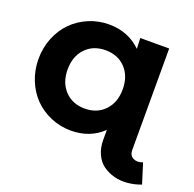

<svg xmlns="http://www.w3.org/2000/svg" viewBox="-155 -872 1249 1238"><g transform="rotate(20 469.5 -253.5)"><path d="M387.2 14.2Q314.5 14.2 249.3 -13.4Q184.1 -41 136.7 -88.9Q89.4 -136.7 61.8 -204.8Q34.2 -272.9 34.2 -350.1Q34.2 -427.2 61.8 -495.1Q89.4 -563 136.7 -610.8Q184.1 -658.7 249.3 -686.3Q314.5 -713.9 387.2 -713.9Q519.5 -713.9 607.9 -627L605 -700.2H803.2V-2.9Q803.2 33.2 831.3 47.4Q859.4 61.5 896 46.9L939 184.1Q893.1 201.7 845.7 205.8Q798.3 210 755.4 198.7Q712.4 187.5 678.7 163.3Q645 139.2 625 96.4Q605 53.7 605 -2V-69.8Q518.1 14.2 387.2 14.2ZM286.1 -205.1Q338.4 -149.9 422.9 -149.9Q507.3 -149.9 559.6 -205.1Q611.8 -260.3 611.8 -350.1Q611.8 -439.9 559.8 -494.9Q507.8 -549.8 422.9 -549.8Q337.9 -549.8 285.9 -494.9Q233.9 -439.9 233.9 -350.1Q233.9 -260.3 286.1 -205.1Z"/></g></svg>

Font: Montserrat ExtraBold
Style: Regular
Weight: 800
Designer: Julieta Ulanovsky
Foundry: Julieta Ulanovsky
Version: Version 9.000